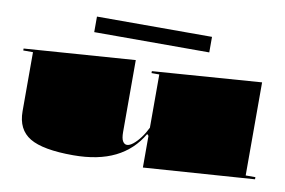

<svg xmlns="http://www.w3.org/2000/svg" viewBox="-75 -828 1443 973"><g transform="rotate(10 646.0 -341.5)"><path d="M353 15Q197 15 129.5 -25.5Q62 -66 62 -160V-464H12V-474L582 -515V-145Q582 -112 590.5 -98Q599 -84 612 -84Q626 -84 644 -98.5Q662 -113 680 -137Q698 -161 712 -190V-464H672V-474L1232 -515V-36H1282V-25L712 15V-148L704 -156Q655 -71 568 -28Q481 15 353 15ZM350 -618V-698H942V-618Z"/></g></svg>

Font: Kalnia Expanded
Style: Bold
Weight: 700
Width: 7
Designer: Frida Medrano
Foundry: Frida Medrano
Version: Version 1.105